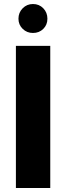

<svg xmlns="http://www.w3.org/2000/svg" viewBox="-20 -935 329 955"><path d="M59.1 0V-707H230V0ZM144 -771Q113.8 -771 92.8 -791.5Q71.8 -812 71.8 -841.8Q71.8 -872.6 92.8 -893.8Q113.8 -915 144 -915Q174.8 -915 195.3 -893.8Q215.8 -872.6 215.8 -841.8Q215.8 -811.5 195.3 -791.3Q174.8 -771 144 -771Z"/></svg>

Font: Biathlonist
Style: Bold
Weight: 700
Designer: Go4gold
Foundry: Go4gold
Version: Version 3.010;FEAKit 1.0